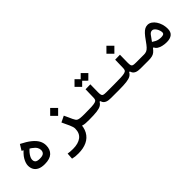

<svg xmlns="http://www.w3.org/2000/svg" viewBox="121 -1509 2687 2687"><g transform="rotate(-45 1465.0 -165.0)"><path d="M285.6 2.9Q220.2 2.9 179.4 -17.1Q138.7 -37.1 120.1 -71.5Q101.6 -106 101.6 -148.4Q101.6 -195.8 135 -254.9Q168.5 -314 253.9 -382.3L316.4 -326.2Q265.1 -290 233.4 -244.6Q201.7 -199.2 201.7 -164.6Q201.7 -132.8 221.4 -116.7Q241.2 -100.6 289.6 -100.6Q344.7 -100.6 366.2 -119.9Q387.7 -139.2 387.7 -174.3Q387.7 -201.7 372.3 -228Q356.9 -254.4 313.5 -285.9Q270 -317.4 185.5 -359.4L237.3 -444.3Q326.2 -399.9 380.4 -356Q434.6 -312 459.5 -266.4Q484.4 -220.7 484.4 -170.4Q484.4 -88.4 435.1 -42.7Q385.7 2.9 285.6 2.9Z M1037.1 -76.7Q1039.1 26.9 1001.2 95Q963.4 163.1 892.3 196.5Q821.3 230 723.6 230Q684.6 230 659.7 227.1Q634.8 224.1 607.9 217.3L614.3 123.5Q642.1 127 661.6 129.2Q681.2 131.3 713.9 131.3Q818.8 131.3 877.9 86.4Q937 41.5 937 -49.3Q937 -80.6 913.3 -132.8Q889.6 -185.1 860.8 -245.6L951.7 -290Q970.7 -251 983.6 -221.4Q996.6 -191.9 1006.6 -170.7Q1016.6 -149.4 1026.9 -134.3Q1035.2 -122.1 1049.3 -114.7Q1063.5 -107.4 1092 -104Q1120.6 -100.6 1171.9 -100.6Q1190.4 -100.6 1199.5 -91.3Q1208.5 -82 1208.5 -56.2Q1208.5 -22 1196 -9.5Q1183.6 2.9 1166 2.9Q1123 2.9 1094.2 1Q1065.4 -1 1044.9 -7.1Q1024.4 -13.2 1006.1 -25.4Q987.8 -37.6 965.8 -58.1ZM893.6 -343.8 814.9 -422.4 893.6 -501.5 972.2 -422.4Z M1166 2.9 1171.9 -100.6Q1258.3 -100.6 1308.8 -103Q1359.4 -105.5 1384 -112.8Q1408.7 -120.1 1416.3 -134.8Q1423.8 -149.4 1424.3 -174.3L1428.2 -335.4L1524.4 -337.4L1522 -179.2Q1522 -143.6 1514.4 -124Q1506.8 -104.5 1496.3 -94Q1485.8 -83.5 1476.1 -74.2L1443.4 -73.7Q1428.7 -44.9 1399.9 -28.1Q1371.1 -11.2 1315.9 -4.2Q1260.7 2.9 1166 2.9ZM1752 2.9Q1721.2 2.9 1694.6 2.9Q1668 2.9 1643.1 2.9Q1618.2 2.9 1593.3 2.9Q1541.5 2.9 1512 -9.3Q1482.4 -21.5 1468.5 -45.2Q1454.6 -68.8 1449.7 -102.1L1522 -179.2Q1522 -143.6 1527.8 -127Q1533.7 -110.4 1551.3 -105.5Q1568.8 -100.6 1604.5 -100.6Q1643.1 -100.6 1677.5 -100.6Q1711.9 -100.6 1757.8 -100.6Q1776.4 -100.6 1785.4 -87.6Q1794.4 -74.7 1794.4 -56.2Q1794.4 -22 1782 -9.5Q1769.5 2.9 1752 2.9ZM1540.5 -393.1 1464.8 -468.3 1540.5 -544.4 1616.2 -468.3ZM1418.5 -393.1 1342.8 -468.3 1418.5 -544.4 1494.1 -468.3Z M1752 2.9 1757.8 -100.6Q1844.2 -100.6 1894.8 -103Q1945.3 -105.5 1970 -112.8Q1994.6 -120.1 2002.2 -134.8Q2009.8 -149.4 2010.3 -174.3L2014.2 -335.4L2110.4 -337.4L2107.9 -179.2Q2107.9 -143.6 2100.3 -124Q2092.8 -104.5 2082.3 -94Q2071.8 -83.5 2062 -74.2L2029.3 -73.7Q2014.6 -44.9 1985.8 -28.1Q1957 -11.2 1901.9 -4.2Q1846.7 2.9 1752 2.9ZM2337.9 2.9Q2307.1 2.9 2280.5 2.9Q2253.9 2.9 2229 2.9Q2204.1 2.9 2179.2 2.9Q2127.4 2.9 2097.9 -9.3Q2068.4 -21.5 2054.4 -45.2Q2040.5 -68.8 2035.6 -102.1L2107.9 -179.2Q2107.9 -143.6 2113.8 -127Q2119.6 -110.4 2137.2 -105.5Q2154.8 -100.6 2190.4 -100.6Q2229 -100.6 2263.4 -100.6Q2297.9 -100.6 2343.8 -100.6Q2362.3 -100.6 2371.3 -87.6Q2380.4 -74.7 2380.4 -56.2Q2380.4 -22 2367.9 -9.5Q2355.5 2.9 2337.9 2.9ZM2065.4 -402.3 1986.8 -481 2065.4 -560.1 2144 -481Z M2335 2.9Q2321.8 2.9 2315.7 -10.3Q2309.6 -23.4 2309.6 -56.2Q2309.6 -80.6 2318.1 -90.3Q2326.7 -100.1 2343.8 -100.1Q2376 -100.1 2398.9 -109.1Q2421.9 -118.2 2445.8 -143.8Q2469.7 -169.4 2504.4 -219.2Q2542.5 -273.9 2571 -304.4Q2599.6 -335 2625 -347.7Q2650.4 -360.4 2678.2 -360.4Q2712.4 -360.4 2741.9 -340.6Q2771.5 -320.8 2793.9 -287.1Q2816.4 -253.4 2829.1 -210.9Q2841.8 -168.5 2841.8 -122.6Q2841.8 -56.6 2804 -26.9Q2766.1 2.9 2699.7 2.9Q2657.7 2.9 2619.4 -5.9Q2581.1 -14.6 2553.7 -32.2Q2526.4 -49.8 2516.6 -76.7L2485.8 -77.1L2522 -170.4Q2563.5 -138.7 2600.8 -119.6Q2638.2 -100.6 2691.4 -100.6Q2721.7 -100.6 2736.8 -109.4Q2752 -118.2 2752 -138.7Q2752 -157.2 2745.1 -178.2Q2738.3 -199.2 2726.8 -218Q2715.3 -236.8 2700.2 -248.8Q2685.1 -260.7 2668 -260.7Q2638.2 -260.7 2614.7 -231Q2591.3 -201.2 2554.7 -147.9Q2523.9 -104 2502 -74.7Q2480 -45.4 2458.5 -28.3Q2437 -11.2 2408.2 -4.2Q2379.4 2.9 2335 2.9Z"/></g></svg>

Font: Cascadia Code
Style: Regular
Weight: 400
Designer: Aaron Bell
Foundry: Saja Typeworks
Version: Version 2404.023